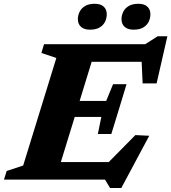

<svg xmlns="http://www.w3.org/2000/svg" viewBox="-48 -926 882 990"><path d="M242.5 -627 165.5 -653 179 -698H452.5L238 0H-27.5L-13.5 -44.5L71.5 -72.5ZM680 -658 704 -607.5H332L359 -698H700.5L765 -739H815L759.5 -496H687.5ZM519.5 43.5 493.5 0H145.5L173 -90.5H552.5L464.5 -41.5L650 -229.5L721.5 -226L577.5 43.5ZM526 -235H456.5L474.5 -323H244L269.5 -405.5H499.5L535 -492H604.5L565.5 -363.5ZM415.5 -773Q386 -773 369.8 -787.5Q353.5 -802 353.5 -827Q353.5 -847 362.5 -865.2Q371.5 -883.5 390.8 -895Q410 -906.5 441 -906.5Q470.5 -906.5 486.5 -892Q502.5 -877.5 502.5 -852.5Q502.5 -832.5 493.8 -814.2Q485 -796 466 -784.5Q447 -773 415.5 -773ZM640.5 -773Q611 -773 594.8 -787.5Q578.5 -802 578.5 -827Q578.5 -847 587.5 -865.2Q596.5 -883.5 615.8 -895Q635 -906.5 666 -906.5Q695.5 -906.5 711.5 -892Q727.5 -877.5 727.5 -852.5Q727.5 -832.5 718.8 -814.2Q710 -796 691 -784.5Q672 -773 640.5 -773Z"/></svg>

Font: Newsreader 9pt
Style: Bold Italic
Weight: 700
Italic angle: -17°
Designer: Hugues Gentile
Foundry: Production Type
Version: Version 1.003